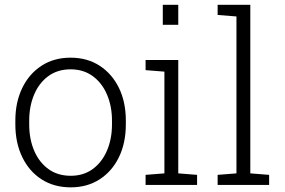

<svg xmlns="http://www.w3.org/2000/svg" viewBox="-20 -782 1204 812"><path d="M279.3 10.3Q208 10.3 155.5 -23.7Q103 -57.6 74 -117.9Q44.9 -178.2 44.9 -255.9V-272Q44.9 -349.6 74 -409.7Q103 -469.7 155.5 -503.9Q208 -538.1 278.3 -538.1Q349.1 -538.1 401.6 -503.9Q454.1 -469.7 483.2 -409.9Q512.2 -350.1 512.2 -272V-255.9Q512.2 -177.7 483.2 -117.7Q454.1 -57.6 401.6 -23.7Q349.1 10.3 279.3 10.3ZM279.3 -38.6Q333.5 -38.6 372.6 -67.4Q411.6 -96.2 432.6 -145.5Q453.6 -194.8 453.6 -255.9V-272Q453.6 -332.5 432.6 -381.8Q411.6 -431.2 372.3 -460Q333 -488.8 278.3 -488.8Q223.6 -488.8 184.3 -460Q145 -431.2 124.3 -381.8Q103.5 -332.5 103.5 -272V-255.9Q103.5 -194.3 124.3 -145.3Q145 -96.2 184.3 -67.4Q223.6 -38.6 279.3 -38.6Z M595.7 0V-42.5L675.3 -48.8V-479L595.7 -485.4V-528.3H733.9V-48.8L813.5 -42.5V0ZM668.5 -677.2V-761.7H733.9V-677.2Z M900.4 0V-42.5L980 -48.8V-712.4L900.4 -718.8V-761.7H1038.6V-48.8L1118.2 -42.5V0Z"/></svg>

Font: Roboto Slab LO Light
Style: Regular
Weight: 300
Designer: Google
Version: Version 2.000